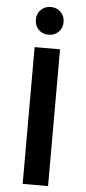

<svg xmlns="http://www.w3.org/2000/svg" viewBox="-61 -945 441 979"><g transform="rotate(5 159.5 -455.5)"><path d="M94 0V-700H224V0ZM159 -769Q128 -769 108 -789Q88 -809 88 -840Q88 -871 108 -891Q128 -911 159 -911Q189 -911 209.5 -891Q230 -871 230 -840Q230 -809 209.5 -789Q189 -769 159 -769Z"/></g></svg>

Font: Montserrat Thin SemiBold
Style: Regular
Weight: 600
Version: Version 9.000